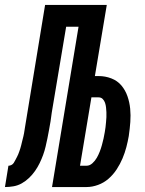

<svg xmlns="http://www.w3.org/2000/svg" viewBox="-66 -755 586 775"><path d="M-46 0 -32 -86Q-26 -86 -20 -89Q-14 -92 -10.5 -97.5Q-7 -103 -4 -109Q-1 -115 2 -120.5Q5 -126 7.5 -132Q10 -138 12 -144Q14 -150 16 -156Q18 -162 19.5 -168.5Q21 -175 22.5 -181Q24 -187 25.5 -193Q27 -199 28.5 -205Q30 -211 31 -217Q32 -223 33 -229.5Q34 -236 35 -242Q38 -260 41 -278.5Q44 -297 47 -315L116 -735H365L317 -448H332Q359 -448 383.5 -438.5Q408 -429 424 -410Q440 -391 448.5 -366.5Q457 -342 459.5 -316Q462 -290 460 -262.5Q458 -235 454 -208V-207Q450 -184 444 -161Q438 -138 428.5 -115.5Q419 -93 405 -71.5Q391 -50 372 -33.5Q353 -17 329.5 -8.5Q306 0 283 0H144L251 -647H201L143 -301Q142 -292 140.5 -283Q139 -274 138 -265Q135 -248 132 -231Q129 -214 125.5 -197Q122 -180 118 -163Q114 -146 108 -129.5Q102 -113 94 -96.5Q86 -80 75.5 -65Q65 -50 51.5 -37Q38 -24 22 -15Q6 -6 -11.5 -3Q-29 0 -46 0ZM257 -86H283Q296 -86 307 -96Q318 -106 325 -118.5Q332 -131 337 -144Q342 -157 345.5 -170Q349 -183 352 -196Q355 -209 357 -222Q359 -232 360 -242Q361 -252 362 -262Q363 -272 363.5 -282Q364 -292 363.5 -302Q363 -312 362 -321.5Q361 -331 358 -340Q355 -349 348.5 -355.5Q342 -362 332 -362H303Z"/></svg>

Font: Iosevka SS04 Semibold
Style: Italic
Weight: 600
Italic angle: -9°
Monospace: yes
Designer: Belleve Invis
Foundry: Belleve Invis
Version: Version 19.0.0; ttfautohint (v1.8.4)